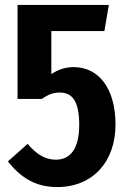

<svg xmlns="http://www.w3.org/2000/svg" viewBox="-20 -741 518 778"><path d="M421 -721H51V-340H149C175 -358 196 -366 221 -366C269 -366 301 -338 301 -235C301 -140 266 -94 207 -94C158 -94 125 -120 92 -158L12 -87C61 -25 120 17 212 17C356 17 448 -86 448 -236C448 -388 376 -469 279 -469C246 -469 220 -461 188 -441V-615H403Z"/></svg>

Font: Glow Sans TC Compressed
Style: Bold
Weight: 700
Width: 2
Designer: Ryoko NISHIZUKA (kana, bopomofo & ideographs); Paul D. Hunt (Latin, Greek & Cyrillic); Sandoll Communications, Soo-young
Version: Version 0.93